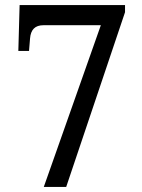

<svg xmlns="http://www.w3.org/2000/svg" viewBox="-20 -734 556 754"><path d="M152 0 376 -635H151Q126 -635 113 -622Q100 -609 98 -583L94 -534H52L57 -714H471V-686L240 0Z"/></svg>

Font: Noto Serif Khmer SemiCondensed
Style: Regular
Weight: 400
Width: 4
Designer: Danh Hong and the Monotype Design Team
Foundry: Monotype Imaging Inc.
Version: Version 2.004